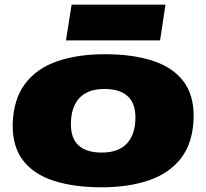

<svg xmlns="http://www.w3.org/2000/svg" viewBox="-20 -789 879 818"><path d="M413 9Q296 9 210 -18.5Q124 -46 78.5 -105Q33 -164 34 -259Q37 -365 86 -431Q135 -497 222.5 -527.5Q310 -558 426 -558Q544 -558 629.5 -530.5Q715 -503 760.5 -444Q806 -385 805 -291Q803 -184 753.5 -118Q704 -52 616.5 -21.5Q529 9 413 9ZM414 -139Q485 -139 521 -178Q557 -217 557 -289Q557 -350 523 -380Q489 -410 425 -410Q354 -410 318 -371Q282 -332 282 -260Q282 -139 414 -139ZM261 -617 285 -769H685L662 -617Z"/></svg>

Font: Georama ExtraExtended ExtraBold
Style: Italic
Weight: 800
Width: 8
Italic angle: -9°
Designer: Jean-Baptiste Levee
Foundry: Production Type
Version: Version 1.000